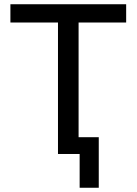

<svg xmlns="http://www.w3.org/2000/svg" viewBox="-20 -725 643 904"><path d="M355 159V0H253V-619H29V-705H574V-619H350V-79H445V159Z"/></svg>

Font: Nunito Sans 7pt SemiCondensed Medium
Style: Regular
Weight: 500
Width: 4
Designer: Vernon Adams
Foundry: Vernon Adams
Version: Version 3.101;gftools[0.9.27]